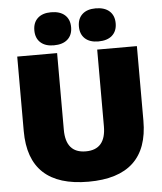

<svg xmlns="http://www.w3.org/2000/svg" viewBox="-59 -922 828 983"><g transform="rotate(-5 355.5 -430.5)"><path d="M663 -660V-277Q663 10 356 10Q48 10 48 -277V-660H253V-266Q253 -146 356 -146Q459 -146 459 -266V-660ZM240 -871Q286 -871 311 -848.5Q336 -826 336 -786Q336 -746 311 -723.5Q286 -701 240 -701Q196 -701 171.5 -723.5Q147 -746 147 -786Q147 -826 171.5 -848.5Q196 -871 240 -871ZM469 -871Q515 -871 540 -848.5Q565 -826 565 -786Q565 -746 540 -723.5Q515 -701 469 -701Q425 -701 400.5 -723.5Q376 -746 376 -786Q376 -826 400.5 -848.5Q425 -871 469 -871Z"/></g></svg>

Font: Work Sans ExtraBold
Style: Regular
Weight: 800
Designer: Wei Huang
Foundry: Wei Huang
Version: Version 2.012; ttfautohint (v1.8.3)